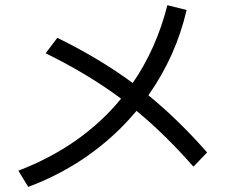

<svg xmlns="http://www.w3.org/2000/svg" viewBox="-20 -730 904 741"><path d="M447.3 -349.1Q321.3 -443.4 156.2 -524.4L201.2 -584Q363.8 -504.4 492.2 -409.7Q583.5 -542 626 -710L700.2 -691.4Q659.2 -513.7 552.7 -362.3Q670.4 -266.1 779.3 -141.6L726.6 -86.9Q614.3 -213.9 506.8 -302.2Q425.3 -204.1 319.1 -129.4Q212.9 -54.7 88.9 -8.8L50.8 -71.3Q295.9 -165 447.3 -349.1Z"/></svg>

Font: Pretendard GOV
Style: Regular
Weight: 400
Designer: Base glyphs from Inter by Rasmus Andersson; Hangeul glyphs from Noto Sans CJK(Source Han Sans) by Jang Soo-young and Kan
Foundry: Kil Hyung-jin
Version: Version 1.309